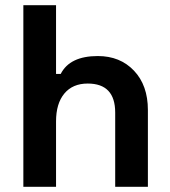

<svg xmlns="http://www.w3.org/2000/svg" viewBox="-20 -720 656 740"><path d="M196 0H70V-700H196V-435H214Q249 -504 357 -504Q443 -504 496.5 -447.5Q550 -391 550 -296V0H424V-286Q424 -398 318 -398Q260 -398 228 -359.5Q196 -321 196 -252Z"/></svg>

Font: Rootstock Sans Headline
Style: Bold
Weight: 700
Designer: Florian Karsten
Foundry: Florian Karsten
Version: Version 2.000;FEAKit 1.0